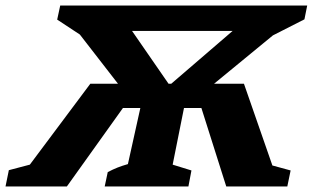

<svg xmlns="http://www.w3.org/2000/svg" viewBox="-77 -675 1132 695"><path d="M302 0 313 -52Q332 -62 348.5 -68.5Q365 -75 386 -81L431 -284H368L165 0H-57L-45 -59L31 -79L250 -372H350L212 -550L130 -604L141 -655H1035L1025 -605L911 -547L698 -372H806L909 -76L975 -58L963 0H742L652 -284H589L548 -79L616 -58L605 0ZM401 -563 533 -372H543L765 -563Z"/></svg>

Font: Piazzolla
Style: Bold Italic
Weight: 700
Italic angle: -11.3°
Designer: Juan Pablo del Peral
Foundry: Huerta Tipografica
Version: Version 1.330